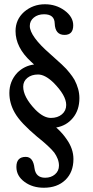

<svg xmlns="http://www.w3.org/2000/svg" viewBox="-20 -661 436 902"><path d="M61 -319Q94 -352 140 -358L126 -371Q53 -438 53 -515Q53 -569 93 -605Q135 -641 191 -641Q243 -641 283 -612Q324 -582 324 -542Q324 -497 283 -497Q239 -497 237 -551Q236 -594 187 -594Q158 -594 139 -578.5Q120 -563 120 -539Q120 -515 144 -482Q168 -449 214 -409Q247 -380 270.5 -358Q294 -336 306 -320Q320 -303 330 -286Q341 -265 347 -243.5Q353 -222 353 -200Q353 -144 322.5 -107Q292 -70 244 -62Q261 -47 273 -33Q285 -19 293 -7Q325 38 325 86Q325 148 287 184.5Q249 221 186 221Q133 221 96 194Q57 166 57 123Q57 76 101 76Q136 76 142 129Q148 174 192 174Q220 174 238.5 158Q257 142 257 117Q257 101 251 85.5Q245 70 235 56Q224 42 203.5 23Q183 4 154 -19Q116 -51 89.5 -79Q63 -107 49 -132Q24 -176 24 -224Q24 -279 61 -319ZM89 -254Q89 -206 145 -147Q184 -107 219 -107Q251 -107 271 -124Q291 -141 291 -168Q291 -213 230 -274Q191 -311 159 -311Q128 -311 108.5 -295Q89 -279 89 -254Z"/></svg>

Font: New Athena Unicode
Style: Bold
Weight: 700
Designer: J. Rusten 1997; rev. by R. Hancock 2001, 2002, rev. by D. Mastronarde 2002-2021
Foundry: Society for Classical Studies (formerly American Philological Association)
Version: Version 5.008